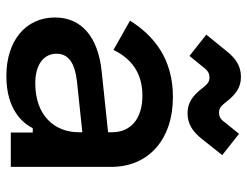

<svg xmlns="http://www.w3.org/2000/svg" viewBox="-107 -657 778 604"><g transform="rotate(90 282.0 -355.0)"><path d="M89 -615 156 -562 190 -604C200 -617 208 -625 224 -625C240 -625 247 -615 257 -603C281 -572 303 -556 336 -556C370 -556 394 -572 417 -601L468 -665L401 -718L367 -676C358 -663 350 -655 334 -655C318 -655 311 -665 301 -677C277 -708 255 -724 222 -724C188 -724 164 -708 141 -679ZM45 -375 137 -323C164 -378 208 -414 281 -414C355 -414 396 -376 396 -319V-306L206 -286C97 -275 35 -223 35 -139C35 -47 108 14 219 14C323 14 367 -36 383 -69H397V0H505V-316C505 -433 419 -510 285 -510C165 -510 92 -450 45 -375ZM149 -144C149 -184 183 -202 235 -208L396 -225V-214C396 -138 344 -77 242 -77C182 -77 149 -104 149 -144Z"/></g></svg>

Font: Space Text SemiBold
Style: Regular
Weight: 600
Designer: Florian Karsten (Space Text), Colophon Foundry (Space Mono)
Foundry: Florian Karsten
Version: Version 1.003;PS 001.003;hotconv 1.0.88;makeotf.lib2.5.64775